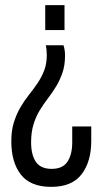

<svg xmlns="http://www.w3.org/2000/svg" viewBox="-20 -720 401 747"><path d="M231 -700H156V-603H231ZM227 -544H158C160.7 -533.3 162 -520.7 162 -506C162 -483.3 158.7 -463.3 152 -446C145.3 -428.7 136.8 -412.3 126.5 -397C116.2 -381.7 105 -366.5 93 -351.5C81 -336.5 69.8 -320.2 59.5 -302.5C49.2 -284.8 40.7 -265.3 34 -244C27.3 -222.7 24 -198 24 -170C24 -116 36.3 -73 61 -41C85.7 -9 125 7 179 7C233 7 272.5 -9.3 297.5 -42C322.5 -74.7 335 -117.7 335 -171V-228H261V-166C261 -134.7 254.8 -109.7 242.5 -91C230.2 -72.3 209.7 -63 181 -63C152.3 -63 131.8 -72.2 119.5 -90.5C107.2 -108.8 101 -134 101 -166C101 -192.7 104.2 -216.2 110.5 -236.5C116.8 -256.8 125 -275.2 135 -291.5C145 -307.8 155.7 -323.3 167 -338C178.3 -352.7 188.8 -368 198.5 -384C208.2 -400 216.3 -417.7 223 -437C229.7 -456.3 233 -478.7 233 -504C233 -518.7 231 -532 227 -544Z"/></svg>

Font: SVN-Bebas Neue
Style: Regular
Weight: 400
Designer: Ryoichi Tsunekawa
Foundry: Ryoichi Tsunekawa
Version: Version 001.003